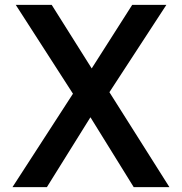

<svg xmlns="http://www.w3.org/2000/svg" viewBox="-20 -770 748 790"><path d="M44.8 -750H192.7L357.3 -488.5L524 -750H664.6L430.2 -390.6L677.1 0H530.2L352.1 -287.5L172.9 0H31.3L280.2 -384.4Z"/></svg>

Font: Vladivostok Bold
Style: Regular
Weight: 700
Width: 4
Designer: Michael Sharanda
Foundry: Michael Sharanda
Version: Version 1.005